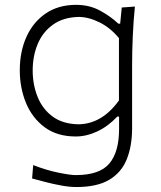

<svg xmlns="http://www.w3.org/2000/svg" viewBox="-20 -546 650 777"><path d="M289.1 210.9Q261.7 210.9 228.3 204.8Q194.8 198.7 163.3 190.4Q131.8 182.1 109.9 176.3L114.3 122.1Q168.5 143.1 216.8 152.8Q265.1 162.6 286.1 162.6Q383.3 162.6 422.6 115.7Q461.9 68.8 461.9 -23.9V-74.2H454.6Q417.5 -34.7 373.8 -14.2Q330.1 6.3 286.6 6.3Q211.4 6.3 161.1 -30.8Q110.8 -67.9 85.4 -128.9Q60.1 -189.9 60.1 -261.7Q60.1 -337.4 87.2 -397.2Q114.3 -457 165.3 -491.7Q216.3 -526.4 288.1 -526.4Q342.3 -526.4 385.5 -502.7Q428.7 -479 459 -450.2H466.3L472.7 -515.6L525.9 -519.5Q520 -460 517.3 -399.2Q514.6 -338.4 514.6 -281.2V-27.3Q514.6 44.4 493.2 98.1Q471.7 151.9 422.4 181.4Q373 210.9 289.1 210.9ZM296.9 -43Q392.6 -43.9 461.4 -139.6V-391.6Q426.8 -433.6 383.1 -455.3Q339.4 -477.1 298.8 -477.5Q236.3 -476.1 194.8 -446.5Q153.3 -417 132.8 -368.4Q112.3 -319.8 112.3 -260.7Q112.3 -204.1 131.8 -154.8Q151.4 -105.5 192.1 -75Q232.9 -44.4 296.9 -43Z"/></svg>

Font: Pinar-FD Light
Style: Regular
Weight: 300
Designer: Amin Abedi
Version: Version 2.000